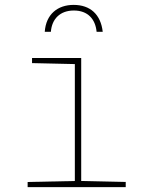

<svg xmlns="http://www.w3.org/2000/svg" viewBox="-20 -765 603 785"><path d="M281 -745C216 -745 168 -707 163 -635H188C192 -687 225 -722 282 -722C339 -722 370 -687 375 -635H400C392 -706 349 -745 281 -745ZM93 0H494V-21L312 -25V-528H111V-507L286 -503V-25L93 -21Z"/></svg>

Font: Noto Sans Mono SemiCondensed Thin
Style: Regular
Weight: 100
Width: 4
Designer: Monotype Design Team
Foundry: Monotype Imaging Inc.
Version: Version 2.014